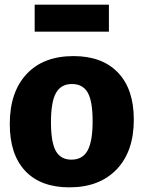

<svg xmlns="http://www.w3.org/2000/svg" viewBox="-20 -792 617 825"><path d="M296 -551Q419 -551 487 -480Q555 -409 555 -278Q555 -141 481 -64Q407 13 278 13Q155 13 88.5 -57.5Q22 -128 22 -259Q22 -396 94 -473.5Q166 -551 296 -551ZM289 -431Q242 -431 220.5 -392.5Q199 -354 199 -267Q199 -180 220 -143Q241 -106 287 -106Q335 -106 356.5 -145.5Q378 -185 378 -271Q378 -357 357 -394Q336 -431 289 -431ZM448 -772V-656H129V-772Z"/></svg>

Font: Bitter ExtraBold
Style: Regular
Weight: 800
Designer: Sol Matas, and Bitter project Authors
Foundry: Sol Matas
Version: Version 2.001